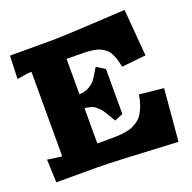

<svg xmlns="http://www.w3.org/2000/svg" viewBox="-133 -873 1025 1025"><g transform="rotate(-20 380.0 -360.0)"><path d="M17.1 -588.9 22 -720.2H261.2Q296.9 -720.2 401.6 -725.3Q506.3 -730.5 593.3 -735.4L680.2 -740.2L702.1 -474.1L564 -460Q559.6 -487.8 552.2 -508.8Q544.9 -529.8 535.9 -544.9Q526.9 -560.1 512.7 -570.1Q498.5 -580.1 484.9 -586.2Q471.2 -592.3 449.7 -595.2Q428.2 -598.1 409.2 -599.1Q390.1 -600.1 360.8 -600.1H299.8V-399.9Q332 -399.9 356.7 -414.8Q381.3 -429.7 392.6 -445.3Q403.8 -460.9 424.8 -497.1Q426.3 -499 427 -500.5Q427.7 -502 429 -503.9Q430.2 -505.9 431.2 -507.8L479 -478V-222.2L431.2 -202.1Q428.7 -206.5 418.7 -223.9Q408.7 -241.2 405.5 -246.3Q402.3 -251.5 393.1 -265.4Q383.8 -279.3 378.7 -283.9Q373.5 -288.6 363.5 -297.9Q353.5 -307.1 345 -310.3Q336.4 -313.5 324.7 -316.7Q313 -319.8 299.8 -319.8V-120.1H367.2Q397 -120.1 417.2 -121.1Q437.5 -122.1 461.4 -126Q485.4 -129.9 501.5 -137Q517.6 -144 534.4 -156.5Q551.3 -168.9 562.5 -186.8Q573.7 -204.6 583.3 -230.5Q592.8 -256.3 598.1 -290L735.8 -275.9L710 20Q339.8 0 259.8 0H22.9L18.1 -130.9L42 -127Q87.4 -120.1 100.1 -120.1V-600.1Q80.1 -600.1 41 -592.8Z"/></g></svg>

Font: Zantroke
Style: Regular
Weight: 500
Foundry: gluk
Version: Version 0.36